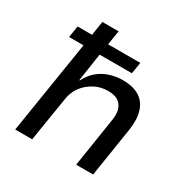

<svg xmlns="http://www.w3.org/2000/svg" viewBox="-160 -848 970 990"><g transform="rotate(30 325.0 -352.5)"><path d="M59 0 147 -552H61L72 -621H158L171 -705H268L254 -620H446L435 -552H243L218 -386H221Q251 -444 301.5 -471Q352 -498 413 -498Q475 -498 512.5 -474.5Q550 -451 564.5 -405Q579 -359 569 -293L523 0H422L467 -289Q474 -327 466.5 -354Q459 -381 437.5 -396.5Q416 -412 375 -412Q331 -412 294 -392Q257 -372 233 -339.5Q209 -307 203 -266L160 0Z"/></g></svg>

Font: Nunito Sans 7pt Medium
Style: Italic
Weight: 500
Italic angle: -9°
Designer: Vernon Adams
Foundry: Vernon Adams
Version: Version 3.101;gftools[0.9.27]